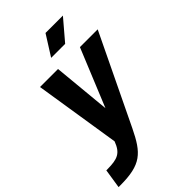

<svg xmlns="http://www.w3.org/2000/svg" viewBox="-278 -798 1085 1085"><g transform="rotate(-45 264.5 -255.0)"><path d="M238 -587H350L454 -709H315ZM-9 199H4C172 199 216 153 281 19L538 -515H396L254 -169L221 -515H77L158 0C132 70 98 82 21 83H9Z"/></g></svg>

Font: Arthouse Owned
Style: Bold Italic
Weight: 700
Italic angle: -10°
Designer: Jeremy Tribby
Foundry: Tribby Type
Version: Version 1.000;PS 001.000;hotconv 1.0.88;makeotf.lib2.5.64775